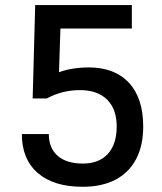

<svg xmlns="http://www.w3.org/2000/svg" viewBox="-20 -713 626 743"><path d="M299.8 9.8Q187.5 9.8 126 -43.7Q64.5 -97.2 64.5 -194.3H168.9Q168.9 -140.1 203.1 -110.1Q237.3 -80.1 300.8 -80.1Q363.3 -80.1 397.5 -117.7Q431.6 -155.3 431.6 -223.6Q431.6 -290.5 394.5 -327.4Q357.4 -364.3 289.1 -364.3Q220.7 -364.3 161.1 -332L169.9 -415Q208.5 -437 246.6 -444.6Q284.7 -452.1 323.2 -452.1Q423.8 -452.1 479 -392.6Q534.2 -333 534.2 -223.6Q534.2 -149.4 506.6 -97.2Q479 -44.9 426.8 -17.6Q374.5 9.8 299.8 9.8ZM106.4 -332 116.2 -693.4H216.8L207 -392.6L161.1 -332ZM163.1 -602.5 154.3 -693.4H490.2V-602.5Z"/></svg>

Font: Cascadia Code PL
Style: Regular
Weight: 400
Monospace: yes
Designer: Aaron Bell
Foundry: Saja Typeworks
Version: Version 2102.003